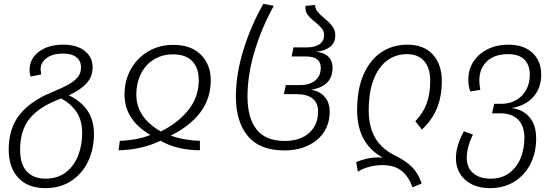

<svg xmlns="http://www.w3.org/2000/svg" viewBox="-20 -766 2884 993"><path d="M466 -74Q466 5 435.5 69Q405 133 348 170Q291 207 214 207Q124 207 74.5 153.5Q25 100 25 8Q25 -102 81 -172.5Q137 -243 244 -287Q304 -312 335 -329.5Q366 -347 382.5 -367.5Q399 -388 399 -418Q399 -451 375 -470Q351 -489 305 -489Q253 -489 221.5 -466Q190 -443 190 -407Q190 -402 193 -381L138 -370Q133 -387 133 -404Q133 -463 181.5 -499Q230 -535 307 -535Q378 -535 418.5 -502.5Q459 -470 459 -419Q459 -370 428.5 -336Q398 -302 336 -273Q466 -211 466 -74ZM405 -77Q405 -142 377 -185Q349 -228 296 -257L289 -254Q183 -214 133.5 -153Q84 -92 84 9Q84 83 118.5 120.5Q153 158 216 158Q277 158 319.5 126Q362 94 383.5 40Q405 -14 405 -77Z M1070 -351Q1070 -255 1015 -183.5Q960 -112 863 -65Q897 -52 938.5 -45Q980 -38 1014 -38V11Q897 11 810 -38Q763 -15 705 -2Q647 11 593 11L600 -38Q634 -38 677 -45.5Q720 -53 758 -68Q624 -146 624 -277Q624 -349 656.5 -407.5Q689 -466 746.5 -500Q804 -534 876 -534Q968 -534 1019 -483Q1070 -432 1070 -351ZM812 -86Q902 -131 955 -198Q1008 -265 1008 -352Q1008 -415 974 -450Q940 -485 875 -485Q818 -485 774.5 -457.5Q731 -430 708 -382.5Q685 -335 685 -278Q685 -158 812 -86Z M1200 -266Q1200 -381 1238.5 -506.5Q1277 -632 1342 -746L1396 -736Q1332 -620 1296 -498.5Q1260 -377 1260 -267Q1260 -156 1307 -96.5Q1354 -37 1452 -37Q1531 -37 1578 -78Q1625 -119 1625 -189Q1625 -234 1596.5 -256.5Q1568 -279 1515 -279H1448L1458 -326H1533Q1581 -326 1610 -349.5Q1639 -373 1639 -416Q1639 -474 1562 -474H1488L1498 -521H1567Q1609 -521 1632.5 -537.5Q1656 -554 1656 -584Q1656 -604 1644.5 -618.5Q1633 -633 1610 -652Q1584 -672 1570.5 -690.5Q1557 -709 1560 -736L1610 -740Q1610 -721 1621.5 -706.5Q1633 -692 1657 -672Q1685 -649 1699.5 -629.5Q1714 -610 1714 -583Q1714 -545 1687.5 -524Q1661 -503 1615 -498Q1655 -495 1677.5 -473.5Q1700 -452 1700 -415Q1700 -367 1671.5 -338.5Q1643 -310 1588 -302Q1633 -295 1659 -265.5Q1685 -236 1685 -188Q1685 -128 1655 -82.5Q1625 -37 1571.5 -12.5Q1518 12 1451 12Q1323 12 1261.5 -62.5Q1200 -137 1200 -266Z M1958 88Q1923 88 1889 97Q1855 106 1831 122L1822 73Q1845 62 1875.5 55Q1906 48 1937 48Q1952 48 1959 49Q1827 -24 1827 -196Q1827 -308 1862 -384.5Q1897 -461 1955.5 -498Q2014 -535 2086 -535Q2172 -535 2218.5 -484Q2265 -433 2265 -347Q2265 -267 2239.5 -205.5Q2214 -144 2162 -96L2128 -139Q2167 -179 2186 -229Q2205 -279 2205 -347Q2205 -415 2173.5 -450.5Q2142 -486 2084 -486Q2028 -486 1983.5 -454Q1939 -422 1913 -356.5Q1887 -291 1887 -195Q1887 -108 1922 -50.5Q1957 7 2028 41Q2080 67 2111 98Q2142 129 2161 183L2113 203Q2094 147 2057 117.5Q2020 88 1958 88Z M2753 -50Q2753 23 2723.5 81.5Q2694 140 2640 173.5Q2586 207 2515 207Q2434 207 2386 164Q2338 121 2338 52Q2338 -12 2379 -87L2426 -70Q2394 -4 2394 51Q2394 101 2427 129.5Q2460 158 2518 158Q2574 158 2613 129.5Q2652 101 2672 53Q2692 5 2692 -53Q2692 -115 2659.5 -147.5Q2627 -180 2566 -180H2525L2536 -229H2569Q2638 -229 2679 -271Q2720 -313 2720 -380Q2720 -430 2692 -458Q2664 -486 2608 -486Q2537 -486 2498 -448.5Q2459 -411 2459 -350Q2459 -331 2464 -301L2412 -293Q2402 -323 2402 -354Q2402 -407 2429 -448Q2456 -489 2503 -512Q2550 -535 2609 -535Q2689 -535 2734 -492.5Q2779 -450 2779 -380Q2779 -309 2737 -263.5Q2695 -218 2625 -207Q2682 -201 2717.5 -161Q2753 -121 2753 -50Z"/></svg>

Font: FiraGO Light
Style: Italic
Weight: 300
Italic angle: -8°
Designer: bBox Type GmbH
Foundry: bBox Type GmbH
Version: Version 1.001